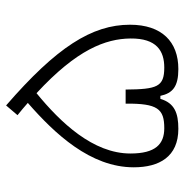

<svg xmlns="http://www.w3.org/2000/svg" viewBox="-8 -592 602 626"><g transform="rotate(-90 293.0 -279.0)"><path d="M186 1.5C237.8 1.5 270 -11.2 283.7 -57.1H293.5C302.2 -16.6 324.2 1.5 380.9 1.5C470.2 1.5 525.4 -52.7 525.4 -156.2C525.4 -280.3 452.1 -395.5 262.2 -560.1L230.5 -522.9C244.6 -511.7 257.8 -500.5 270.5 -489.3C169.9 -401.4 60.5 -285.2 60.5 -144C60.5 -61 94.7 1.5 186 1.5ZM302.2 -460.9C444.8 -329.1 479.5 -235.8 480.5 -154.8C481.4 -68.8 439.5 -44.4 385.7 -44.4C322.8 -44.4 314.9 -67.9 314 -170.4H268.1C269 -65.9 251 -44.4 188 -44.4C135.7 -44.4 105.5 -73.2 105.5 -154.8C105.5 -276.4 206.1 -382.3 302.2 -460.9Z"/></g></svg>

Font: Cascadia Code PL ExtraLight
Style: Regular
Weight: 200
Monospace: yes
Designer: Aaron Bell
Foundry: Saja Typeworks
Version: Version 2404.023